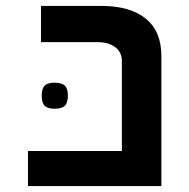

<svg xmlns="http://www.w3.org/2000/svg" viewBox="-20 -629 640 649"><path d="M74.5 -118.5H392V-422Q392 -453 369.2 -469.8Q346.5 -486.5 310 -486.5H118.5V-609H322Q420 -609 472.8 -566Q525.5 -523 525.5 -440V0H74.5ZM121 -305.5Q121 -329.5 131 -339.5Q141 -349.5 164.5 -349.5Q189 -349.5 199.2 -339.5Q209.5 -329.5 209.5 -305.5Q209.5 -281.5 199.2 -271.5Q189 -261.5 164.5 -261.5Q141 -261.5 131 -271.5Q121 -281.5 121 -305.5Z"/></svg>

Font: JuliaMono
Style: Bold
Weight: 700
Monospace: yes
Designer: cormullion
Foundry: corm
Version: Version 0.055; ttfautohint (v1.8.4)